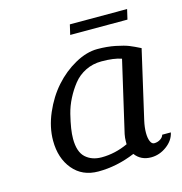

<svg xmlns="http://www.w3.org/2000/svg" viewBox="-91 -653 706 745"><g transform="rotate(-15 262.5 -280.0)"><path d="M75.2 0ZM254.9 -570.3H484.9L475.6 -530.3H245.6ZM75.2 -150.9Q75.2 -205.1 99.1 -260.5Q123 -315.9 159.7 -357.2Q196.3 -398.4 242.9 -424.3Q289.6 -450.2 333 -450.2Q371.6 -450.2 405.3 -443.4Q439 -436.5 457 -429.2Q475.1 -421.9 500 -409.2L437 -134.8Q431.2 -108.9 431.2 -86.9Q431.2 -65.9 436.8 -53Q442.4 -40 452.1 -40Q465.8 -40 476.8 -47.1Q487.8 -54.2 490.2 -64H524.9Q518.6 -33.2 489.5 -11.7Q460.4 9.8 426.8 9.8Q385.7 9.8 362.8 -21Q289.1 9.8 214.8 9.8Q150.4 9.8 112.8 -35.4Q75.2 -80.6 75.2 -150.9ZM416 -389.2Q386.2 -399.9 335.9 -399.9Q300.8 -399.9 271.5 -385.3Q242.2 -370.6 222.9 -346.2Q203.6 -321.8 189 -293.2Q174.3 -264.6 166.7 -234.1Q159.2 -203.6 155.5 -179.9Q151.9 -156.2 151.9 -138.2Q151.9 -85.4 176.8 -62.7Q201.7 -40 241.2 -40Q294.9 -40 347.2 -64V-76.2Q347.2 -89.4 350.1 -104Z"/></g></svg>

Font: Pfennig
Style: Italic
Weight: 500
Italic angle: -13°
Version: Version 20120410 ; ttfautohint (v0.8)